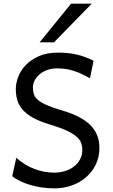

<svg xmlns="http://www.w3.org/2000/svg" viewBox="-20 -1011 614 1043"><path d="M468.8 -585.9Q442.4 -600.6 420.2 -610.6Q397.9 -620.6 377 -627.2Q356 -633.8 335 -636.7Q314 -639.6 290.5 -639.6Q261.2 -639.6 237.1 -630.9Q212.9 -622.1 195.3 -607.4Q177.7 -592.8 168.2 -573.7Q158.7 -554.7 158.7 -534.7Q158.7 -514.6 164.3 -498.3Q169.9 -481.9 187 -467.5Q204.1 -453.1 235.8 -439.2Q267.6 -425.3 319.8 -410.2Q368.2 -396 405.5 -377.2Q442.9 -358.4 468.3 -334Q493.7 -309.6 506.8 -278.3Q520 -247.1 520 -207.5Q520 -158.2 500.7 -117.9Q481.4 -77.6 448 -48.6Q414.6 -19.5 370.1 -3.7Q325.7 12.2 275.9 12.2Q240.7 12.2 207.3 7.3Q173.8 2.4 144.3 -6.3Q114.7 -15.1 89.8 -27.1Q64.9 -39.1 46.4 -53.7L68.4 -153.8Q117.2 -111.3 169.2 -92.3Q221.2 -73.2 275.9 -73.2Q305.2 -73.2 332.5 -81.5Q359.9 -89.8 380.9 -105.7Q401.9 -121.6 414.6 -144.8Q427.2 -168 427.2 -197.8Q427.2 -216.8 421.1 -234.1Q415 -251.5 396.5 -268.1Q377.9 -284.7 343.3 -301Q308.6 -317.4 251.5 -334.5Q194.3 -351.6 158.2 -372.1Q122.1 -392.6 101.6 -416.7Q81.1 -440.9 73.5 -468.5Q65.9 -496.1 65.9 -527.3Q65.9 -558.6 78.9 -593.3Q91.8 -627.9 119.6 -657.2Q147.5 -686.5 190.9 -705.8Q234.4 -725.1 295.4 -725.1Q323.7 -725.1 348.4 -722.7Q373 -720.2 396.2 -714.8Q419.4 -709.5 441.9 -701.2Q464.4 -692.9 488.3 -681.2ZM478.5 -991.2 273.4 -781.2H195.3L366.2 -991.2Z"/></svg>

Font: Andika FrenchTight
Style: Regular
Weight: 400
Designer: Victor Gaultney, Annie Olsen, Julie Remington, Don Collingsworth, Eric Hays, Becca Hirsbrunner
Foundry: SIL International
Version: Version 5.000 ; Dig1 Dig4Opn Dig7 LnSpcTght